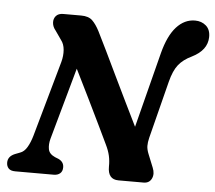

<svg xmlns="http://www.w3.org/2000/svg" viewBox="-52 -779 937 835"><g transform="rotate(5 417.0 -361.0)"><path d="M184.5 -154Q178 -129.5 181.8 -108.8Q185.5 -88 211.5 -76.5L226.5 -70.5Q250.5 -59.5 250.5 -35.5Q250.5 -18 240 -9Q229.5 0 212.5 0H44.5Q24 0 15 -9.8Q6 -19.5 6 -35Q6 -62 36 -74.5L58 -83Q76 -89 88.5 -110Q101 -131 109.5 -160.5L202.5 -491Q210 -518.5 208 -544.2Q206 -570 192.5 -587L166 -625Q153 -640.5 151.8 -658Q150.5 -675.5 161 -687.8Q171.5 -700 193 -700H271Q303.5 -700 320 -684Q336.5 -668 351.5 -639Q368.5 -605.5 392 -556.8Q415.5 -508 442.2 -452.5Q469 -397 496 -341.5Q523 -286 546.5 -238.5L630.5 -567Q650.5 -644.5 685.5 -683Q720.5 -721.5 766.5 -721.5Q795 -721.5 814.5 -704.5Q834 -687.5 833.5 -655Q832.5 -597.5 766 -564.5Q729 -547 708.5 -521.2Q688 -495.5 675.5 -446L612 -196Q607 -175.5 607.2 -160Q607.5 -144.5 615.5 -125L638.5 -68Q649.5 -41.5 639.5 -20.8Q629.5 0 604.5 0H495Q448 0 448.5 -56Q449 -81 444 -103.2Q439 -125.5 426.5 -151Q414 -177.5 389.5 -228.2Q365 -279 334.2 -342Q303.5 -405 272 -468Z"/></g></svg>

Font: Fraunces 9pt SuperSoft SemiBold
Style: Italic
Weight: 600
Italic angle: -16°
Version: Version 1.000;[0bf87f6ff]